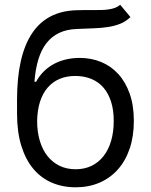

<svg xmlns="http://www.w3.org/2000/svg" viewBox="-20 -770 629 801"><path d="M524.1 -698.9Q505.7 -680.8 482.6 -671.3Q459.5 -661.9 431.8 -657.5Q404.1 -653.1 371.6 -652Q339.1 -650.9 301.1 -649.1Q258.5 -647.7 227.1 -632.8Q195.7 -617.9 174 -590.2Q152.3 -562.5 140.1 -522.2Q127.8 -481.9 123.6 -429H130.7Q144.5 -454.5 164.1 -473.4Q183.6 -492.2 207.2 -504.4Q230.8 -516.7 257.6 -522.5Q284.4 -528.4 312.5 -528.4Q360.4 -528.4 401.6 -511.5Q442.8 -494.7 473.2 -461.5Q503.6 -428.3 521 -379.3Q538.4 -330.3 538.4 -265.6Q538.4 -201.3 521 -150Q503.6 -98.7 471.6 -62.9Q439.6 -27 394.9 -7.8Q350.1 11.4 295.5 11.4Q240.8 11.4 195.7 -8.2Q150.6 -27.7 118.4 -66.4Q86.3 -105.1 68.7 -162.5Q51.1 -219.8 51.1 -295.5V-353.7Q51.1 -535.9 113.1 -630Q175.1 -724.1 299.7 -727.3Q316.1 -728 331 -728Q345.9 -728 359.4 -728Q380.3 -728 398.3 -728.2Q416.2 -728.3 431.5 -730.5Q446.7 -732.6 459.2 -737Q471.6 -741.5 481.5 -750ZM295.5 -63.9Q332.4 -63.9 361.9 -78.1Q391.3 -92.3 411.9 -118.6Q432.5 -144.9 443.5 -182.2Q454.5 -219.5 454.5 -265.6Q454.5 -310.4 443.5 -345.3Q432.5 -380.3 411.8 -404.3Q391 -428.3 361.2 -440.7Q331.3 -453.1 294 -453.1Q257.5 -453.1 228.3 -440.7Q199.2 -428.3 178.6 -404.3Q158 -380.3 146.8 -345.3Q135.7 -310.4 134.9 -265.6Q134.9 -219.8 146.1 -182.5Q157.3 -145.2 178.1 -119Q198.9 -92.7 228.5 -78.3Q258.2 -63.9 295.5 -63.9Z"/></svg>

Font: Interop
Style: Regular
Weight: 400
Designer: Rasmus Andersson, Google, Jang Haemin
Foundry: jhaemin
Version: Version 1.008